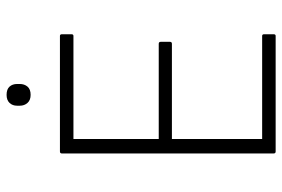

<svg xmlns="http://www.w3.org/2000/svg" viewBox="-157 -700 857 583"><g transform="rotate(-90 271.5 -408.5)"><path d="M103 0Q97 0 97 -6V-649Q97 -655 103 -655H454Q459 -655 459 -649V-620Q459 -614 454 -614H141V-355H430Q436 -355 436 -349V-321Q436 -315 430 -315H141V-41H454Q459 -41 459 -35V-6Q459 0 454 0ZM275 -744Q259 -744 250.5 -753.5Q242 -763 242 -777V-785Q242 -799 250.5 -808Q259 -817 275 -817Q292 -817 300 -808Q308 -799 308 -785V-777Q308 -763 300 -753.5Q292 -744 275 -744Z"/></g></svg>

Font: Sofia Sans ExtraLight
Style: Regular
Weight: 250
Version: Version 4.100-B